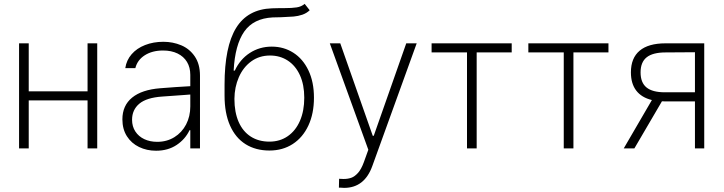

<svg xmlns="http://www.w3.org/2000/svg" viewBox="-20 -749 3652 969"><path d="M125 -288.1H421.9V-530.3H470.7V0H421.9V-242.2H125V0H76.2V-530.3H125Z M789.1 -303.7Q825.2 -306.6 868.2 -309.6Q911.1 -312.5 940.4 -314V-371.1Q940.4 -408.7 923.8 -436.3Q907.2 -463.9 876.2 -479Q845.2 -494.1 802.7 -494.1Q748.5 -494.1 710.9 -470.2Q673.3 -446.3 663.1 -405.3H612.3Q618.2 -445.3 644.3 -475.3Q670.4 -505.4 712.2 -521.7Q753.9 -538.1 804.7 -538.1Q852.5 -538.1 894.5 -520.5Q936.5 -502.9 962.9 -464.4Q989.3 -425.8 989.3 -367.2V0H940.4V-91.8H936.5Q915 -46.4 871.3 -17.3Q827.6 11.7 767.6 11.7Q720.7 11.7 681.9 -7.1Q643.1 -25.9 620.4 -61.5Q597.7 -97.2 597.7 -146.5Q597.7 -216.3 646.7 -256.3Q695.8 -296.4 789.1 -303.7ZM773.4 -33.2Q821.8 -33.2 859.9 -56.6Q897.9 -80.1 919.2 -120.8Q940.4 -161.6 940.4 -211.9V-272L908.2 -269.5Q828.6 -263.2 798.8 -261.7Q719.7 -256.3 683.1 -225.6Q646.5 -194.8 646.5 -144.5Q646.5 -110.8 663.1 -85.4Q679.7 -60.1 708.5 -46.6Q737.3 -33.2 773.4 -33.2Z M1399.4 -662.1Q1371.1 -662.1 1356.4 -661.1Q1259.3 -656.2 1212.6 -589.6Q1166 -522.9 1159.2 -392.6H1165Q1191.4 -449.7 1240.7 -481.7Q1290 -513.7 1351.6 -513.7Q1412.1 -513.7 1460.4 -482.9Q1508.8 -452.1 1536.6 -393.8Q1564.5 -335.4 1564.5 -255.9Q1564.5 -175.8 1536.4 -115.5Q1508.3 -55.2 1457.5 -22.2Q1406.7 10.7 1339.8 10.7Q1270.5 10.7 1219.5 -21.2Q1168.5 -53.2 1140.9 -115.5Q1113.3 -177.7 1113.3 -266.6V-321.3Q1113.3 -513.2 1171.6 -607.9Q1230 -702.6 1352.5 -707Q1366.2 -708 1391.6 -708H1414.1Q1454.1 -708 1477.5 -711.7Q1501 -715.3 1517.6 -729.5L1543 -697.3Q1527.3 -682.1 1505.9 -674.8Q1484.4 -667.5 1461.7 -665.5Q1439 -663.6 1399.4 -662.1ZM1515.6 -255.9Q1515.6 -321.3 1493.7 -369.4Q1471.7 -417.5 1432.6 -443.1Q1393.6 -468.8 1342.8 -468.8Q1288.6 -468.8 1248 -439.2Q1207.5 -409.7 1185.5 -359.6Q1163.6 -309.6 1163.1 -250Q1163.1 -182.6 1184.3 -134Q1205.6 -85.4 1245.4 -59.8Q1285.2 -34.2 1339.8 -34.2Q1392.6 -34.2 1432.4 -61.8Q1472.2 -89.4 1493.9 -139.4Q1515.6 -189.5 1515.6 -255.9Z M1700.2 198.2H1690.4L1691.4 153.3L1713.9 154.3Q1735.4 154.3 1752.4 148.4Q1769.5 142.6 1786.4 124Q1803.2 105.5 1816.4 69.3L1838.9 6.8L1644.5 -530.3H1697.3L1861.3 -63.5H1866.2L2030.3 -530.3H2083L1859.4 87.9Q1819.8 199.2 1716.8 199.2Q1705.1 199.2 1700.2 198.2Z M2158.2 -530.3H2562.5V-484.4H2385.7V0H2336.9V-484.4H2158.2Z M2646.5 -530.3H3050.8V-484.4H2874V0H2825.2V-484.4H2646.5Z M3487.3 -237.3H3335L3320.8 -237.8L3181.6 0H3127.9L3270 -244.1Q3217.8 -256.8 3190.9 -292Q3164.1 -327.1 3164.1 -383.8Q3164.1 -456.1 3208.3 -493.2Q3252.4 -530.3 3338.9 -530.3H3534.2V0H3487.3ZM3335 -283.2H3487.3V-485.4L3338.9 -484.4Q3274.9 -484.4 3243.9 -460Q3212.9 -435.5 3212.9 -383.8Q3212.9 -332 3242.9 -307.6Q3272.9 -283.2 3335 -283.2Z"/></svg>

Font: Pretendard Std ExtraLight
Style: Regular
Weight: 200
Designer: Base glyphs from Inter by Rasmus Andersson; Hangeul glyphs from Noto Sans CJK(Source Han Sans) by Jang Soo-young and Kan
Foundry: Kil Hyung-jin
Version: Version 1.309